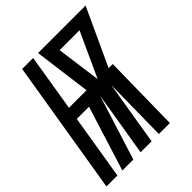

<svg xmlns="http://www.w3.org/2000/svg" viewBox="-234 -862 989 989"><g transform="rotate(-45 260.5 -367.5)"><path d="M-31 0 90 -735H170L119 -423H247L206 -735H552L408 -423H438L431 0H351L356 -352L298 0H218L276 -352L165 0H85L196 -354H107L49 0ZM328 -423 440 -667H295Z"/></g></svg>

Font: Iosevka Oblique
Style: Bold
Weight: 700
Italic angle: -9°
Monospace: yes
Designer: Belleve Invis
Foundry: Belleve Invis
Version: Version 32.5.0; ttfautohint (v1.8.4)